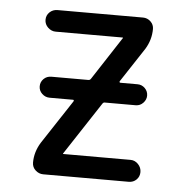

<svg xmlns="http://www.w3.org/2000/svg" viewBox="-43 -562 587 605"><g transform="rotate(5 250.0 -260.0)"><path d="M98.6 -97.7 190.4 -237.3Q192.4 -242.2 188.5 -242.2H114.3Q100.6 -242.2 90.3 -252Q80.1 -261.7 80.1 -275.4Q80.1 -289.1 89.8 -298.8Q99.6 -308.6 114.3 -308.6H231.4Q236.3 -308.6 239.3 -313.5L327.1 -448.2L328.1 -449.2V-450.2Q328.1 -451.2 327.1 -451.2H115.2Q101.6 -451.2 90.8 -461.4Q80.1 -471.7 80.1 -485.8Q80.1 -500 90.3 -509.8Q100.6 -519.5 115.2 -519.5H385.7Q399.4 -519.5 409.7 -509.8Q419.9 -500 419.9 -486.3Q419.9 -452.1 401.4 -421.9L330.1 -313.5Q328.1 -309.6 332 -308.6H386.7Q400.4 -308.6 410.2 -298.8Q419.9 -289.1 419.9 -275.4Q419.9 -262.7 410.2 -252.4Q400.4 -242.2 386.7 -242.2H288.1Q284.2 -242.2 281.2 -237.3L172.9 -72.3L171.9 -71.3V-70.3Q171.9 -69.3 172.9 -69.3H385.7Q399.4 -69.3 409.7 -58.6Q419.9 -47.9 419.9 -33.7Q419.9 -19.5 410.2 -9.8Q400.4 0 385.7 0H115.2Q101.6 0 90.8 -9.8Q80.1 -19.5 80.1 -34.2Q80.1 -67.4 98.6 -97.7Z"/></g></svg>

Font: Rounded-L Mgen+ 2m regular
Style: Regular
Weight: 400
Designer: [Source Han Sans]
Ryoko NISHIZUKA  (kana & ideographs); Paul D. Hunt (Latin, Greek & Cyrillic); Wenlong ZHANG  (bopomofo
Version: Version 1.059.20150602